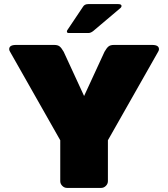

<svg xmlns="http://www.w3.org/2000/svg" viewBox="-20 -920 823 940"><path d="M316.7 -758.3Q307.5 -758.3 307.5 -765.8Q307.5 -770 310.8 -774.2L386.7 -887.5Q394.2 -900 412.5 -900H558.3Q575 -900 575 -890.8Q575 -885.8 570.8 -881.7L436.7 -768.3Q424.2 -758.3 412.5 -758.3ZM25 -679.2Q25 -700 58.3 -700H245.8Q262.5 -700 271.7 -692.9Q280.8 -685.8 291.7 -666.7L391.7 -450L491.7 -666.7Q502.5 -685.8 511.7 -692.9Q520.8 -700 537.5 -700H725Q758.3 -700 758.3 -679.2Q758.3 -673.3 754.2 -666.7L508.3 -233.3V-33.3Q508.3 -20 498.3 -10Q488.3 0 475 0H308.3Q295 0 285 -10Q275 -20 275 -33.3V-233.3L29.2 -666.7Q25 -673.3 25 -679.2Z"/></svg>

Font: BoonTook Mon
Style: Regular
Weight: 400
Designer: Sungsit Sawaiwan
Foundry: FontUni
Version: Version 3.0